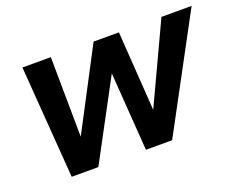

<svg xmlns="http://www.w3.org/2000/svg" viewBox="-87 -664 1018 819"><g transform="rotate(-20 421.5 -255.0)"><path d="M113 0 75 -510H204L208 -127H197L398 -510H513L539 -127H527L706 -510H843L569 0H450L423 -379H437L234 0Z"/></g></svg>

Font: Instrument Sans SemiBold
Style: Italic
Weight: 600
Italic angle: -13°
Designer: Rodrigo Fuenzalida
Foundry: fragTYPE
Version: Version 1.000;gftools[0.9.28]